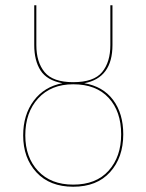

<svg xmlns="http://www.w3.org/2000/svg" viewBox="-20 -700 556 729"><path d="M448 -190Q448 -102 398 -46.5Q348 9 258 9Q169 9 118.5 -45.5Q68 -100 68 -186Q68 -264 108 -317.5Q148 -371 217 -384Q158 -395 134 -432.5Q110 -470 110 -529V-680H118V-529Q118 -464 149.5 -426Q181 -388 258 -388Q336 -388 367.5 -426Q399 -464 399 -529V-680H407V-529Q407 -404 300 -384Q371 -372 409.5 -320.5Q448 -269 448 -190ZM440 -190Q440 -277 392.5 -328.5Q345 -380 258 -380Q174 -380 125 -326.5Q76 -273 76 -186Q76 -103 124.5 -51Q173 1 258 1Q345 1 392.5 -52Q440 -105 440 -190Z"/></svg>

Font: Fira Sans Compressed Eight
Style: Regular
Weight: 100
Width: 1
Designer: bBox Type GmbH & Carrois Corporate GbR & Edenspiekermann AG
Foundry: bBox Type GmbH & Carrois Corporate GbR & Edenspiekermann AG
Version: Version 4.301